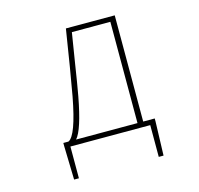

<svg xmlns="http://www.w3.org/2000/svg" viewBox="-128 -864 1256 1209"><g transform="rotate(-15 500.0 -259.5)"><path d="M685.5 -693.4H434.6Q422.9 -626 403.3 -499Q383.8 -372.1 369.1 -292Q330.1 -83 285.2 -33.2H685.5ZM722.7 -33.2H797.9V-12.7L791 207H759.8V0H239.3V207H208L202.1 -12.7V-33.2H235.4Q288.1 -56.6 334 -300.8Q362.3 -457 404.3 -725.6H722.7Z"/></g></svg>

Font: GenEi Gothic M ExtraLight
Style: Regular
Weight: 200
Designer: o_tamon (Modified); [Source Han Sans]
Ryoko NISHIZUKA  (kana & ideographs); Paul D. Hunt (Latin, Greek & Cyrillic); Wenl
Version: Version 1.1a;Original Version 1.004